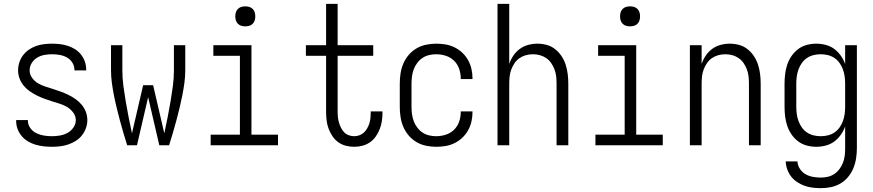

<svg xmlns="http://www.w3.org/2000/svg" viewBox="-20 -755 4540 998"><path d="M249 8Q228 8 206.5 5.5Q185 3 164.5 -3Q144 -9 125.5 -20Q107 -31 93 -47.5Q79 -64 71.5 -84Q64 -104 64 -126V-131H125V-128Q125 -107 137.5 -89.5Q150 -72 168.5 -63Q187 -54 207.5 -50.5Q228 -47 249 -47Q270 -47 291 -50.5Q312 -54 330.5 -64Q349 -74 361.5 -92Q374 -110 374 -131Q374 -152 360.5 -170Q347 -188 328.5 -199Q310 -210 290 -216Q270 -222 249.5 -228.5Q229 -235 209 -242.5Q189 -250 170 -259.5Q151 -269 133.5 -281.5Q116 -294 102.5 -310.5Q89 -327 81.5 -347.5Q74 -368 74 -389Q74 -410 80.5 -430.5Q87 -451 100 -468Q113 -485 130.5 -497Q148 -509 168 -516Q188 -523 209 -525.5Q230 -528 251 -528Q272 -528 292.5 -525.5Q313 -523 333 -516.5Q353 -510 370.5 -499Q388 -488 401 -471.5Q414 -455 421 -435Q428 -415 428 -394V-389H367V-392Q367 -412 356 -429.5Q345 -447 327.5 -456.5Q310 -466 290.5 -469.5Q271 -473 251 -473Q231 -473 211 -469.5Q191 -466 173.5 -455.5Q156 -445 145 -427.5Q134 -410 134 -389Q134 -368 147 -350Q160 -332 178.5 -321.5Q197 -311 217.5 -304.5Q238 -298 258.5 -291.5Q279 -285 299 -277.5Q319 -270 338 -260.5Q357 -251 374.5 -238.5Q392 -226 405.5 -209.5Q419 -193 426.5 -172.5Q434 -152 434 -131Q434 -109 426.5 -88.5Q419 -68 405.5 -51Q392 -34 373.5 -22.5Q355 -11 334.5 -4Q314 3 292.5 5.5Q271 8 249 8Z M641 0Q631 -32 621.5 -64Q612 -96 603.5 -128Q595 -160 587 -192.5Q579 -225 572.5 -258Q566 -291 561.5 -324Q557 -357 557 -390V-520H616V-390Q616 -348 621.5 -307Q627 -266 634 -225Q641 -184 649 -143.5Q657 -103 666 -62L724 -312H776L834 -62Q843 -103 851 -143.5Q859 -184 866 -225Q873 -266 878.5 -307Q884 -348 884 -390V-520H943V-390Q943 -357 938.5 -324Q934 -291 927.5 -258Q921 -225 913 -192.5Q905 -160 896.5 -128Q888 -96 878.5 -64Q869 -32 859 0H808L750 -250L692 0Z M1075 0V-55H1227V-465H1089V-520H1287V-55H1425V0ZM1255 -618Q1244 -618 1234 -621Q1224 -624 1216.5 -631.5Q1209 -639 1206 -649Q1203 -659 1203 -670Q1203 -681 1206 -691Q1209 -701 1216.5 -708.5Q1224 -716 1234 -719Q1244 -722 1255 -722Q1266 -722 1276 -719Q1286 -716 1293.5 -708.5Q1301 -701 1304 -691Q1307 -681 1307 -670Q1307 -659 1304 -649Q1301 -639 1293.5 -631.5Q1286 -624 1276 -621Q1266 -618 1255 -618Z M1821 8Q1799 8 1777.5 2.5Q1756 -3 1738 -16Q1720 -29 1707.5 -48Q1695 -67 1687.5 -87.5Q1680 -108 1677.5 -130.5Q1675 -153 1675 -175V-465H1570V-520H1675V-735H1735V-520H1920V-465H1735V-175Q1735 -160 1736.5 -145.5Q1738 -131 1742 -117.5Q1746 -104 1752.5 -91Q1759 -78 1769 -67.5Q1779 -57 1793 -52Q1807 -47 1821 -47Q1835 -47 1848.5 -52Q1862 -57 1872 -66.5Q1882 -76 1889 -88.5Q1896 -101 1900 -114Q1904 -127 1905.5 -141Q1907 -155 1907 -169V-176H1968V-166Q1968 -145 1964.5 -123.5Q1961 -102 1953 -82Q1945 -62 1932.5 -44.5Q1920 -27 1902.5 -15Q1885 -3 1864 2.5Q1843 8 1821 8Z M2247 8Q2221 8 2194.5 2.5Q2168 -3 2145 -16.5Q2122 -30 2104.5 -50.5Q2087 -71 2076.5 -95.5Q2066 -120 2062 -146.5Q2058 -173 2058 -200V-320Q2058 -347 2062 -373.5Q2066 -400 2076.5 -424.5Q2087 -449 2104.5 -469.5Q2122 -490 2145 -503.5Q2168 -517 2194.5 -522.5Q2221 -528 2247 -528Q2272 -528 2296 -524Q2320 -520 2342.5 -509Q2365 -498 2383 -481Q2401 -464 2413 -442.5Q2425 -421 2430.5 -397Q2436 -373 2436 -348V-344H2375V-347Q2375 -373 2366.5 -397.5Q2358 -422 2340 -439.5Q2322 -457 2297.5 -465Q2273 -473 2247 -473Q2228 -473 2209.5 -468.5Q2191 -464 2175.5 -453.5Q2160 -443 2148.5 -427.5Q2137 -412 2130.5 -394.5Q2124 -377 2121.5 -358Q2119 -339 2119 -320V-200Q2119 -181 2121.5 -162Q2124 -143 2130.5 -125.5Q2137 -108 2148.5 -92.5Q2160 -77 2175.5 -66.5Q2191 -56 2209.5 -51.5Q2228 -47 2247 -47Q2273 -47 2297.5 -55Q2322 -63 2340 -80.5Q2358 -98 2366.5 -122.5Q2375 -147 2375 -173V-176H2436V-172Q2436 -147 2430.5 -123Q2425 -99 2413 -77.5Q2401 -56 2383 -39Q2365 -22 2342.5 -11Q2320 0 2296 4Q2272 8 2247 8Z M2566 0V-735H2627V-423Q2635 -446 2648.5 -466Q2662 -486 2681.5 -500.5Q2701 -515 2725 -521.5Q2749 -528 2773 -528Q2798 -528 2822 -521.5Q2846 -515 2865.5 -499.5Q2885 -484 2899 -463Q2913 -442 2920.5 -418Q2928 -394 2931 -369.5Q2934 -345 2934 -320V0H2873V-320Q2873 -339 2871 -357.5Q2869 -376 2862.5 -393.5Q2856 -411 2845.5 -426.5Q2835 -442 2820 -452.5Q2805 -463 2787 -468Q2769 -473 2750 -473Q2731 -473 2713 -468Q2695 -463 2680 -452.5Q2665 -442 2654.5 -426.5Q2644 -411 2637.5 -393.5Q2631 -376 2629 -357.5Q2627 -339 2627 -320V0Z M3075 0V-55H3227V-465H3089V-520H3287V-55H3425V0ZM3255 -618Q3244 -618 3234 -621Q3224 -624 3216.5 -631.5Q3209 -639 3206 -649Q3203 -659 3203 -670Q3203 -681 3206 -691Q3209 -701 3216.5 -708.5Q3224 -716 3234 -719Q3244 -722 3255 -722Q3266 -722 3276 -719Q3286 -716 3293.5 -708.5Q3301 -701 3304 -691Q3307 -681 3307 -670Q3307 -659 3304 -649Q3301 -639 3293.5 -631.5Q3286 -624 3276 -621Q3266 -618 3255 -618Z M3566 0V-520H3627V-423Q3635 -446 3648.5 -466Q3662 -486 3681.5 -500.5Q3701 -515 3725 -521.5Q3749 -528 3773 -528Q3798 -528 3822 -521.5Q3846 -515 3865.5 -499.5Q3885 -484 3899 -463Q3913 -442 3920.5 -418Q3928 -394 3931 -369.5Q3934 -345 3934 -320V0H3873V-320Q3873 -339 3871 -357.5Q3869 -376 3862.5 -393.5Q3856 -411 3845.5 -426.5Q3835 -442 3820 -452.5Q3805 -463 3787 -468Q3769 -473 3750 -473Q3731 -473 3713 -468Q3695 -463 3680 -452.5Q3665 -442 3654.5 -426.5Q3644 -411 3637.5 -393.5Q3631 -376 3629 -357.5Q3627 -339 3627 -320V0Z M4247 223Q4226 223 4204.5 220.5Q4183 218 4163 211Q4143 204 4124.5 192Q4106 180 4093 163.5Q4080 147 4072.5 126.5Q4065 106 4064 84H4125Q4126 105 4138 123Q4150 141 4168 151Q4186 161 4206.5 164.5Q4227 168 4247 168Q4266 168 4284.5 163.5Q4303 159 4318.5 148Q4334 137 4345 121.5Q4356 106 4362.5 88.5Q4369 71 4371 52.5Q4373 34 4373 15V-98Q4365 -75 4350.5 -54.5Q4336 -34 4316.5 -19.5Q4297 -5 4272.5 1.5Q4248 8 4223 8Q4198 8 4173.5 1.5Q4149 -5 4129 -20Q4109 -35 4094.5 -56Q4080 -77 4072 -101Q4064 -125 4061 -150Q4058 -175 4058 -200V-320Q4058 -345 4061 -370Q4064 -395 4072 -419Q4080 -443 4094.5 -464Q4109 -485 4129 -500Q4149 -515 4173.5 -521.5Q4198 -528 4223 -528Q4248 -528 4272.5 -521.5Q4297 -515 4316.5 -500.5Q4336 -486 4350.5 -465.5Q4365 -445 4373 -422V-520H4434V15Q4434 41 4430 67.5Q4426 94 4416 118.5Q4406 143 4389 164Q4372 185 4349 198.5Q4326 212 4300 217.5Q4274 223 4247 223ZM4246 -47Q4265 -47 4283.5 -51.5Q4302 -56 4317.5 -66.5Q4333 -77 4344 -92.5Q4355 -108 4361.5 -126Q4368 -144 4370.5 -162.5Q4373 -181 4373 -200V-320Q4373 -339 4370.5 -357.5Q4368 -376 4361.5 -394Q4355 -412 4344 -427.5Q4333 -443 4317.5 -453.5Q4302 -464 4283.5 -468.5Q4265 -473 4246 -473Q4227 -473 4208.5 -468.5Q4190 -464 4174.5 -453.5Q4159 -443 4148 -427.5Q4137 -412 4130.5 -394Q4124 -376 4121.5 -357.5Q4119 -339 4119 -320V-200Q4119 -181 4121.5 -162.5Q4124 -144 4130.5 -126Q4137 -108 4148 -92.5Q4159 -77 4174.5 -66.5Q4190 -56 4208.5 -51.5Q4227 -47 4246 -47Z"/></svg>

Font: Iosevka Term Curly Light
Style: Regular
Weight: 300
Designer: Belleve Invis
Foundry: Belleve Invis
Version: Version 32.3.0